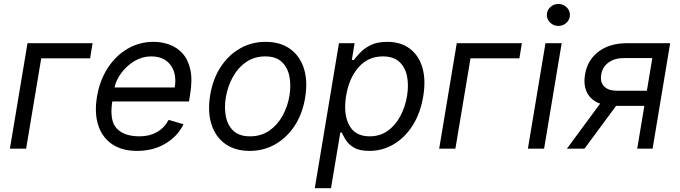

<svg xmlns="http://www.w3.org/2000/svg" viewBox="-20 -769 3517 993"><path d="M458.8 -545.5 446 -467.3H193.2L115.1 0H31.2L122.2 -545.5Z M688.9 11.4Q610.4 11.4 559.3 -23.6Q508.2 -58.6 487.9 -121.6Q467.7 -184.7 481.5 -268.5Q495.4 -352.3 536.6 -416.4Q577.8 -480.5 639.2 -516.5Q700.6 -552.6 774.1 -552.6Q816.8 -552.6 856.2 -538.4Q895.6 -524.1 924.4 -492.4Q953.1 -460.6 964.5 -408.4Q975.9 -356.2 963.1 -279.8L957.4 -244.3H560.7Q545.5 -144.2 584.2 -104Q622.9 -63.9 701.7 -63.9Q752.1 -63.9 790.7 -85.2Q829.2 -106.5 852.3 -149.1L929 -126.4Q899.5 -64.6 835.9 -26.6Q772.4 11.4 688.9 11.4ZM572.4 -316.8H883.5Q895.6 -386 862.7 -431.6Q829.9 -477.3 761.4 -477.3Q715.6 -477.3 675.6 -453.3Q635.7 -429.3 608.1 -392.4Q580.6 -355.5 572.4 -316.8Z M1271.3 11.4Q1196 11.4 1145.4 -24.5Q1094.8 -60.4 1073.9 -125Q1052.9 -189.6 1066.8 -275.6Q1080.3 -359.4 1120.7 -421.7Q1161.2 -484 1221.2 -518.3Q1281.2 -552.6 1353.7 -552.6Q1429 -552.6 1479.8 -516.5Q1530.5 -480.5 1551.5 -415.7Q1572.4 -350.9 1558.2 -264.2Q1544.7 -181.1 1504.3 -119.1Q1463.8 -57.2 1403.8 -22.9Q1343.8 11.4 1271.3 11.4ZM1272.7 -63.9Q1330.3 -63.9 1372.9 -93.4Q1415.5 -122.9 1441.9 -171.2Q1468.4 -219.5 1477.3 -275.6Q1485.8 -328.8 1476.6 -374.8Q1467.3 -420.8 1437.1 -449Q1407 -477.3 1352.3 -477.3Q1294.7 -477.3 1252.1 -447.4Q1209.5 -417.6 1183.2 -369Q1157 -320.3 1147.7 -264.2Q1139.2 -210.9 1148.4 -165.3Q1157.7 -119.7 1187.9 -91.8Q1218 -63.9 1272.7 -63.9Z M1608 204.5 1733 -545.5H1813.9L1799.7 -458.8H1809.7Q1821 -473 1841.3 -495.2Q1861.5 -517.4 1895.6 -535Q1929.7 -552.6 1983 -552.6Q2051.8 -552.6 2098.5 -518.1Q2145.2 -483.7 2164.2 -420.5Q2183.2 -357.2 2169 -271.3Q2154.8 -184.7 2114.9 -121.3Q2074.9 -57.9 2016.9 -23.3Q1958.8 11.4 1890.6 11.4Q1838.1 11.4 1809.5 -6.2Q1780.9 -23.8 1767.6 -46.3Q1754.3 -68.9 1747.2 -83.8H1740.1L1691.8 204.5ZM1769.9 -272.7Q1755 -180 1785.7 -122Q1816.4 -63.9 1892 -63.9Q1944.6 -63.9 1984.4 -91.8Q2024.1 -119.7 2049.7 -167.1Q2075.3 -214.5 2085.2 -272.7Q2094.5 -330.3 2084.7 -376.6Q2074.9 -422.9 2044.2 -450.1Q2013.5 -477.3 1960.2 -477.3Q1883.5 -477.3 1834.2 -420.8Q1784.8 -364.3 1769.9 -272.7Z M2679 -545.5 2666.2 -467.3H2413.4L2335.2 0H2251.4L2342.3 -545.5Z M2710.2 0 2801.1 -545.5H2884.9L2794 0ZM2867.9 -634.9Q2843.4 -634.9 2825.8 -651.6Q2808.2 -668.3 2808.2 -691.8Q2808.2 -715.2 2825.8 -731.9Q2843.4 -748.6 2867.9 -748.6Q2892.4 -748.6 2910 -731.9Q2927.6 -715.2 2927.6 -691.8Q2927.6 -668.3 2910 -651.6Q2892.4 -634.9 2867.9 -634.9Z M3275.6 0 3312.5 -221.6H3166.5L3002.8 0H2911.9L3083.8 -233Q3037.6 -249.6 3017 -288.4Q2996.4 -327.1 3005.7 -383.5Q3018.1 -458.8 3075.6 -502.1Q3133.2 -545.5 3221.6 -545.5H3446L3355.1 0ZM3325.6 -299.7 3353.7 -468.8H3208.8Q3159.4 -468.8 3127.7 -446Q3095.9 -423.3 3089.5 -383.5Q3082.7 -344.5 3104.6 -322.1Q3126.4 -299.7 3170.5 -299.7Z"/></svg>

Font: Inter UI
Style: Italic
Weight: 400
Italic angle: -9.39999°
Designer: Rasmus Andersson
Foundry: rsms
Version: 3.2;8d6f07862